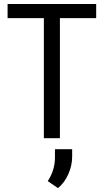

<svg xmlns="http://www.w3.org/2000/svg" viewBox="-20 -694 522 964"><path d="M462.9 -673.8H18.1V-603H200.2V0H280.8V-603H462.9ZM271 250.5Q303.7 224.1 323 180.4Q342.3 136.7 342.3 92.3V55.2H255.9V100.1Q254.9 162.1 219.7 215.3Z"/></svg>

Font: FAU Chimera
Style: Regular
Weight: 400
Version: Version 1.002;hotconv 1.0.117;makeotfexe 2.5.65602